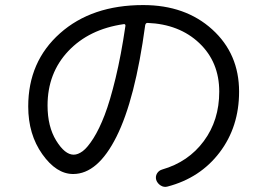

<svg xmlns="http://www.w3.org/2000/svg" viewBox="-20 -717 1040 747"><path d="M460.9 -623Q326.2 -603.5 245.6 -518.1Q165 -432.6 165 -306.6Q165 -224.6 198.7 -169.9Q232.4 -115.2 266.6 -115.2Q283.2 -115.2 301.8 -128.9Q320.3 -142.6 343.3 -178.7Q366.2 -214.8 387.2 -269.5Q408.2 -324.2 429.7 -413.1Q451.2 -502 467.8 -615.2Q468.8 -619.1 466.8 -621.6Q464.8 -624 460.9 -623ZM264.6 -40Q199.2 -40 144.5 -117.2Q89.8 -194.3 89.8 -302.7Q89.8 -477.5 213.4 -587.4Q336.9 -697.3 537.1 -697.3Q701.2 -697.3 805.7 -602.5Q910.2 -507.8 910.2 -360.4Q910.2 -223.6 834.5 -124Q758.8 -24.4 631.8 8.8Q618.2 12.7 605.5 4.9Q592.8 -2.9 587.9 -16.6Q584 -30.3 590.8 -42Q597.7 -53.7 611.3 -57.6Q712.9 -86.9 772.9 -168Q833 -249 833 -360.4Q833 -475.6 755.4 -549.3Q677.7 -623 553.7 -627.9Q546.9 -627.9 544.9 -619.1Q505.9 -330.1 433.1 -185.1Q360.4 -40 264.6 -40Z"/></svg>

Font: Rounded Mgen+ 2m regular
Style: Regular
Weight: 400
Designer: [Source Han Sans]
Ryoko NISHIZUKA  (kana & ideographs); Paul D. Hunt (Latin, Greek & Cyrillic); Wenlong ZHANG  (bopomofo
Version: Version 1.059.20150602